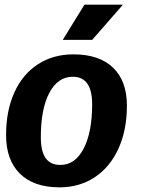

<svg xmlns="http://www.w3.org/2000/svg" viewBox="-20 -793 608 823"><path d="M6 -214Q6 -318 41.5 -396.5Q77 -475 142.5 -517.5Q208 -560 295 -560Q405 -560 464.5 -503Q524 -446 524 -340Q524 -236 488 -156.5Q452 -77 386.5 -33.5Q321 10 235 10Q125 10 65.5 -48.5Q6 -107 6 -214ZM375 -346Q375 -464 292 -464Q228 -464 191.5 -395Q155 -326 155 -205Q155 -145 175.5 -115.5Q196 -86 239 -86Q302 -86 338.5 -156Q375 -226 375 -346ZM342 -773H507L375 -622H249Z"/></svg>

Font: Krub
Style: Bold Italic
Weight: 700
Italic angle: -8°
Designer: Ekaluck Peanpanawate
Foundry: Cadson Demak Co.,Ltd.
Version: Version 1.000; ttfautohint (v1.6)